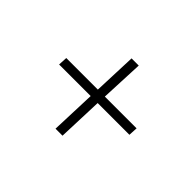

<svg xmlns="http://www.w3.org/2000/svg" viewBox="-87 -681 757 757"><g transform="rotate(45 291.0 -303.0)"><path d="M270 -99 277 -288H101L103 -326H279L286 -507H326L318 -326H495L493 -288H316L309 -99Z"/></g></svg>

Font: Literata 18pt ExtraLight
Style: Italic
Weight: 250
Italic angle: -2°
Designer: Latin by Veronika Burian and Jose Scaglione. Greek by Irene Vlachou. Cyrillic by Vera Evstafieva
Foundry: TypeTogether
Version: Version 3.103;gftools[0.9.29]